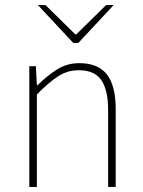

<svg xmlns="http://www.w3.org/2000/svg" viewBox="-20 -740 566 760"><path d="M96 0V-478H122L126 -402H128Q166 -440 205.5 -465Q245 -490 294 -490Q368 -490 403 -445.5Q438 -401 438 -308V0H408V-304Q408 -384 381 -423Q354 -462 292 -462Q247 -462 210 -438Q173 -414 126 -366V0ZM270 -570 130 -720H160L278 -604H282L400 -720H430L290 -570Z"/></svg>

Font: SourceSans3VF
Style: Regular
Weight: 200
Designer: Paul D. Hunt
Foundry: Adobe
Version: Version 3.052;hotconv 1.1.0;makeotfexe 2.6.0